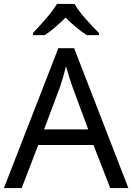

<svg xmlns="http://www.w3.org/2000/svg" viewBox="-20 -964 679 984"><path d="M362 -944H272C246 -899 186 -834 149 -795V-784H209C244 -806 280 -838 316 -874C352 -838 390 -805 425 -784H487V-795C449 -833 386 -899 362 -944ZM545 0H638L360 -717H279L0 0H91L176 -221H459ZM352 -517 432 -301H206L287 -517C295 -540 308 -583 318 -624C325 -599 346 -533 352 -517Z"/></svg>

Font: Noto Sans Bhaiksuki
Style: Regular
Weight: 400
Designer: Monotype Design Team
Foundry: Monotype Imaging Inc.
Version: Version 2.002